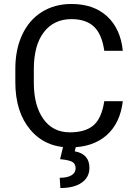

<svg xmlns="http://www.w3.org/2000/svg" viewBox="-20 -741 691 978"><path d="M605.5 -225.6Q592.3 -112.8 522.2 -51.5Q452.1 9.8 335.9 9.8Q210 9.8 134 -80.6Q58.1 -170.9 58.1 -322.3V-390.6Q58.1 -489.7 93.5 -564.9Q128.9 -640.1 193.8 -680.4Q258.8 -720.7 344.2 -720.7Q457.5 -720.7 525.9 -657.5Q594.2 -594.2 605.5 -482.4H511.2Q499 -567.4 458.3 -605.5Q417.5 -643.6 344.2 -643.6Q254.4 -643.6 203.4 -577.1Q152.3 -510.7 152.3 -388.2V-319.3Q152.3 -203.6 200.7 -135.3Q249 -66.9 335.9 -66.9Q414.1 -66.9 455.8 -102.3Q497.6 -137.7 511.2 -225.6ZM366.7 4.4 360.8 29.8Q435.5 43 435.5 114.3Q435.5 161.6 396.5 189.2Q357.4 216.8 287.6 216.8L284.2 164.6Q322.8 164.6 344 151.9Q365.2 139.2 365.2 116.2Q365.2 94.7 349.6 84.5Q334 74.2 286.1 69.8L301.8 4.4Z"/></svg>

Font: APIMedia Roboto
Style: Regular
Weight: 400
Designer: Google
Version: Version 2.137; 2017